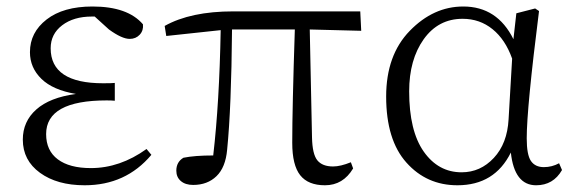

<svg xmlns="http://www.w3.org/2000/svg" viewBox="-20 -545 1737 579"><path d="M421.9 -95.7 436.5 -78.1Q359.4 13.7 235.4 13.7Q152.3 13.7 100.6 -23.9Q48.8 -61.5 48.8 -124Q48.8 -178.7 89.4 -214.8Q129.9 -251 209 -261.7Q139.6 -273.4 105 -307.1Q70.3 -340.8 70.3 -387.7Q70.3 -447.3 120.6 -486.3Q170.9 -525.4 258.8 -525.4Q365.2 -525.4 411.1 -471.7Q413.1 -453.1 401.4 -440.4Q389.6 -427.7 371.1 -427.7Q347.7 -427.7 308.6 -456.1L265.6 -495.1H256.8Q202.1 -495.1 167.5 -468.8Q132.8 -442.4 132.8 -399.4Q132.8 -293.9 291 -293.9Q317.4 -293.9 326.2 -294.9V-241.2Q316.4 -242.2 301.8 -242.2Q119.1 -242.2 119.1 -140.6Q119.1 -90.8 154.3 -64.5Q189.5 -38.1 253.9 -38.1Q341.8 -38.1 421.9 -95.7Z M914.1 -456.1 920.9 -130.9Q921.9 -80.1 937 -61.5Q952.1 -43 984.4 -43Q1006.8 -43 1038.1 -55.7L1044.9 -37.1Q1014.6 13.7 960 13.7Q909.2 13.7 885.3 -16.6Q861.3 -46.9 861.3 -114.3Q861.3 -218.8 869.1 -456.1H679.7Q677.7 -220.7 665 -93.8Q660.2 -40 632.8 -13.7Q605.5 12.7 562.5 12.7Q539.1 12.7 525.4 1Q511.7 -10.7 511.7 -30.3Q511.7 -56.6 533.2 -69.3Q567.4 -76.2 623 -76.2Q641.6 -236.3 645.5 -454.1L481.4 -436.5L476.6 -466.8Q554.7 -510.7 683.6 -510.7H1066.4L1069.3 -452.1Z M1513.7 -185.5 1524.4 -368.2Q1503.9 -425.8 1465.3 -457Q1426.8 -488.3 1375 -488.3Q1301.8 -488.3 1257.8 -426.8Q1213.9 -365.2 1213.9 -269.5Q1213.9 -150.4 1257.8 -87.9Q1301.8 -25.4 1372.1 -25.4Q1428.7 -25.4 1469.2 -68.8Q1509.8 -112.3 1513.7 -185.5ZM1666 -52.7 1674.8 -32.2Q1648.4 13.7 1596.7 13.7Q1531.2 13.7 1520.5 -85Q1471.7 13.7 1359.4 13.7Q1266.6 13.7 1205.6 -54.7Q1144.5 -123 1144.5 -253.9Q1144.5 -378.9 1215.8 -452.1Q1287.1 -525.4 1377 -525.4Q1479.5 -525.4 1528.3 -426.8L1537.1 -504.9L1593.8 -519.5L1605.5 -511.7Q1568.4 -218.8 1568.4 -127.9Q1568.4 -78.1 1581.1 -59.6Q1593.8 -41 1620.1 -41Q1644.5 -41 1666 -52.7Z"/></svg>

Font: Bpmf Zihi Serif Light
Style: Light
Weight: 300
Foundry: But Ko
Version: Version 1.320